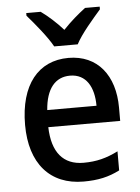

<svg xmlns="http://www.w3.org/2000/svg" viewBox="-54 -809 629 862"><g transform="rotate(-5 260.0 -378.0)"><path d="M209 -606H315C338 -651 394 -715 428 -754V-766H362C328 -740 296 -713 261 -676C230 -711 193 -744 162 -766H97V-754C132 -714 185 -650 209 -606ZM268 -549C132 -549 48 -447 48 -266C48 -92 137 10 288 10C354 10 402 -1 451 -26V-112C399 -86 354 -74 295 -74C204 -74 154 -133 151 -247H475V-307C475 -452 399 -549 268 -549ZM268 -469C341 -469 375 -408 375 -324H153C160 -419 201 -469 268 -469Z"/></g></svg>

Font: Noto Sans Devanagari UI SemiCondensed Medium
Style: Regular
Weight: 500
Width: 4
Designer: Jelle Bosma - Monotype Design Team
Foundry: Monotype Imaging Inc.
Version: Version 2.004